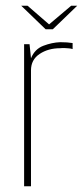

<svg xmlns="http://www.w3.org/2000/svg" viewBox="-20 -649 289 669"><path d="M64 0V-495H83L88 -446Q101 -478 131 -489.5Q161 -501 190 -502Q215 -502 233 -499V-478Q227 -480 220 -480.5Q213 -481 205.5 -481.5Q198 -482 190 -481Q148 -481 118 -461Q88 -441 88 -404V0ZM139 -547 54 -629H76L151 -564L228 -629H249L164 -547Z"/></svg>

Font: Alumni Sans Thin Thin
Style: Regular
Weight: 250
Version: Version 1.018